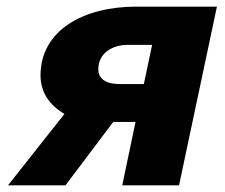

<svg xmlns="http://www.w3.org/2000/svg" viewBox="-20 -558 677 578"><path d="M4 0H177L321 -191H388L348 0H519L633 -538H389C232 -538 102 -467 102 -331C102 -281 128 -242 174 -215ZM340 -305C298 -305 276 -321 276 -350C276 -397 317 -423 365 -423H438L413 -305Z"/></svg>

Font: Geist ExtraBold
Style: Italic
Weight: 800
Italic angle: -12°
Designer: Basement.studio, Andrés Briganti, Mateo Zaragoza
Foundry: Basement.studio, Vercel, Andrés Briganti, Guido Ferreyra, Mateo Zaragoza
Version: Version 1.500